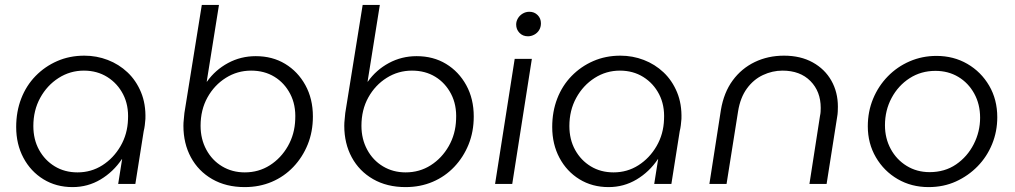

<svg xmlns="http://www.w3.org/2000/svg" viewBox="-20 -750 4138 783"><path d="M276 13Q209 13 157 -19Q105 -51 75.5 -106.5Q46 -162 46 -232Q46 -295 66.5 -348Q87 -401 125 -440Q163 -479 213.5 -501Q264 -523 324 -523Q374 -523 419.5 -505.5Q465 -488 500 -455Q535 -422 555 -374Q575 -326 573 -265Q572 -252 570.5 -239.5Q569 -227 566 -215L532 0H462L478 -101H477Q442 -49 390 -18Q338 13 276 13ZM296 -47Q352 -47 397.5 -76Q443 -105 471.5 -154Q500 -203 502 -263Q505 -321 482 -365.5Q459 -410 417.5 -436Q376 -462 322 -462Q266 -462 219 -432Q172 -402 144 -351Q116 -300 116 -236Q116 -181 139.5 -138.5Q163 -96 203.5 -71.5Q244 -47 296 -47Z M978 13Q902 13 845.5 -19.5Q789 -52 758.5 -108.5Q728 -165 728 -237Q728 -250 729.5 -262.5Q731 -275 732 -289L803 -730H873L823 -417H824Q858 -465 910 -493Q962 -521 1023 -521Q1091 -521 1143 -489.5Q1195 -458 1225.5 -402.5Q1256 -347 1256 -275Q1256 -213 1235 -161Q1214 -109 1176.5 -69.5Q1139 -30 1088.5 -8.5Q1038 13 978 13ZM978 -47Q1035 -47 1080.5 -76Q1126 -105 1154 -154Q1182 -203 1184 -263Q1187 -322 1163.5 -367Q1140 -412 1099 -437Q1058 -462 1004 -462Q948 -462 901 -432.5Q854 -403 826 -352.5Q798 -302 798 -237Q798 -183 821.5 -139.5Q845 -96 886 -71.5Q927 -47 978 -47Z M1634 13Q1558 13 1501.5 -19.5Q1445 -52 1414.5 -108.5Q1384 -165 1384 -237Q1384 -250 1385.5 -262.5Q1387 -275 1388 -289L1459 -730H1529L1479 -417H1480Q1514 -465 1566 -493Q1618 -521 1679 -521Q1747 -521 1799 -489.5Q1851 -458 1881.5 -402.5Q1912 -347 1912 -275Q1912 -213 1891 -161Q1870 -109 1832.5 -69.5Q1795 -30 1744.5 -8.5Q1694 13 1634 13ZM1634 -47Q1691 -47 1736.5 -76Q1782 -105 1810 -154Q1838 -203 1840 -263Q1843 -322 1819.5 -367Q1796 -412 1755 -437Q1714 -462 1660 -462Q1604 -462 1557 -432.5Q1510 -403 1482 -352.5Q1454 -302 1454 -237Q1454 -183 1477.5 -139.5Q1501 -96 1542 -71.5Q1583 -47 1634 -47Z M1999 0 2079 -510H2149L2069 0ZM2133 -602Q2112 -602 2098.5 -616Q2085 -630 2085 -650Q2085 -663 2092 -675Q2099 -687 2111.5 -694.5Q2124 -702 2139 -702Q2159 -702 2172.5 -688.5Q2186 -675 2186 -655Q2186 -639 2178.5 -627Q2171 -615 2158.5 -608.5Q2146 -602 2133 -602Z M2462 13Q2395 13 2343 -19Q2291 -51 2261.5 -106.5Q2232 -162 2232 -232Q2232 -295 2252.5 -348Q2273 -401 2311 -440Q2349 -479 2399.5 -501Q2450 -523 2510 -523Q2560 -523 2605.5 -505.5Q2651 -488 2686 -455Q2721 -422 2741 -374Q2761 -326 2759 -265Q2758 -252 2756.5 -239.5Q2755 -227 2752 -215L2718 0H2648L2664 -101H2663Q2628 -49 2576 -18Q2524 13 2462 13ZM2482 -47Q2538 -47 2583.5 -76Q2629 -105 2657.5 -154Q2686 -203 2688 -263Q2691 -321 2668 -365.5Q2645 -410 2603.5 -436Q2562 -462 2508 -462Q2452 -462 2405 -432Q2358 -402 2330 -351Q2302 -300 2302 -236Q2302 -181 2325.5 -138.5Q2349 -96 2389.5 -71.5Q2430 -47 2482 -47Z M2873 0 2920 -302Q2932 -373 2968 -422Q3004 -471 3058 -497Q3112 -523 3177 -523Q3245 -523 3294.5 -495.5Q3344 -468 3370.5 -421Q3397 -374 3397 -315Q3397 -306 3396.5 -295Q3396 -284 3394 -273L3351 0H3281L3324 -277Q3326 -286 3326.5 -294Q3327 -302 3327 -310Q3327 -377 3285 -419.5Q3243 -462 3171 -462Q3130 -462 3091.5 -444Q3053 -426 3026 -389Q2999 -352 2990 -296L2943 0Z M3767 13Q3697 13 3641 -19.5Q3585 -52 3552 -108.5Q3519 -165 3519 -235Q3519 -295 3540.5 -347Q3562 -399 3600.5 -438.5Q3639 -478 3690 -500Q3741 -522 3799 -522Q3869 -522 3925 -489.5Q3981 -457 4014 -400.5Q4047 -344 4047 -272Q4047 -214 4026 -162.5Q4005 -111 3967 -72Q3929 -33 3878.5 -10Q3828 13 3767 13ZM3771 -48Q3833 -48 3879 -79.5Q3925 -111 3951 -162Q3977 -213 3977 -270Q3977 -325 3953 -368.5Q3929 -412 3888 -436.5Q3847 -461 3795 -461Q3736 -461 3689.5 -431Q3643 -401 3616 -350.5Q3589 -300 3589 -239Q3589 -186 3612.5 -142.5Q3636 -99 3677.5 -73.5Q3719 -48 3771 -48Z"/></svg>

Font: MuseoModerno Thin Light
Style: Italic
Weight: 300
Italic angle: -9°
Version: Version 1.003